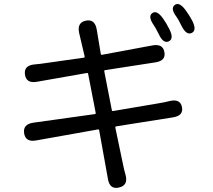

<svg xmlns="http://www.w3.org/2000/svg" viewBox="-20 -865 1040 939"><path d="M562 52Q517 63 508 11L465 -228Q464 -233 459 -232L156 -178Q105 -169 98 -213Q91 -257 143 -265L444 -307Q449 -308 448 -313L411 -504Q410 -509 405 -508L160 -465Q108 -456 102 -501Q96 -545 149 -550Q175 -552 200 -556L390 -583Q395 -584 394 -589L367 -704Q356 -755 400 -764Q444 -773 453 -721L473 -601Q474 -596 479 -597L726 -643Q777 -652 784 -610Q792 -568 740 -560L494 -522Q489 -521 490 -516L527 -326Q528 -321 533 -322L757 -360Q782 -364 806 -370L810 -371Q862 -383 870 -341Q878 -299 826 -291L548 -247Q543 -246 544 -241L582 -59Q587 -34 594 -10Q608 42 562 52ZM806 -663Q779 -650 757 -697Q740 -731 732 -742Q702 -785 725 -801Q747 -817 777 -775Q793 -753 808 -723Q832 -676 806 -663ZM918 -704Q892 -691 868 -738Q852 -771 843 -783Q812 -824 835 -841Q857 -857 888 -815Q910 -784 920 -764Q944 -717 918 -704Z"/></svg>

Font: Resource Han Rounded HK
Style: Regular
Weight: 400
Designer: Cyano Hao (round all glyphs); Ryoko NISHIZUKA  (kana, bopomofo & ideographs); Paul D. Hunt (Latin, Greek & Cyrillic); Sa
Foundry: Cyano Hao
Version: 0.990